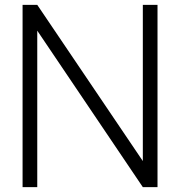

<svg xmlns="http://www.w3.org/2000/svg" viewBox="-20 -770 741 790"><path d="M133.3 -750H72.9V0H133.3V-643.8L567.7 0H628.1V-750H567.7V-107.3Z"/></svg>

Font: Manrope3 Light
Style: Regular
Weight: 300
Designer: Mikhail Sharanda
Foundry: Mikhail Sharanda
Version: Version 3.000;PS 003.000;hotconv 1.0.88;makeotf.lib2.5.64775